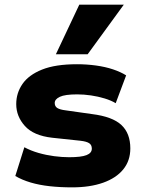

<svg xmlns="http://www.w3.org/2000/svg" viewBox="-20 -797 613 828"><path d="M291 11Q239 11 194 6Q149 1 112 -10Q75 -21 46 -38L85 -162Q113 -147 146 -137.5Q179 -128 213.5 -123.5Q248 -119 278 -119Q330 -119 353 -128Q376 -137 376 -156Q376 -172 364.5 -179.5Q353 -187 327 -190L205 -203Q125 -212 87.5 -253.5Q50 -295 50 -348Q50 -396 77 -435Q104 -474 161.5 -497Q219 -520 312 -520Q354 -520 394 -514.5Q434 -509 467 -498Q500 -487 524 -472L479 -352Q459 -364 431 -372.5Q403 -381 372.5 -385.5Q342 -390 313 -390Q260 -390 238 -379.5Q216 -369 216 -353Q216 -338 227.5 -331Q239 -324 264 -321L377 -305Q465 -294 503.5 -258Q542 -222 542 -157Q542 -104 511.5 -66.5Q481 -29 424.5 -9Q368 11 291 11ZM221 -563 322 -777H514L358 -563Z"/></svg>

Font: Nunito Sans 6pt Black
Style: Regular
Weight: 900
Version: Version 3.101;gftools[0.9.27]